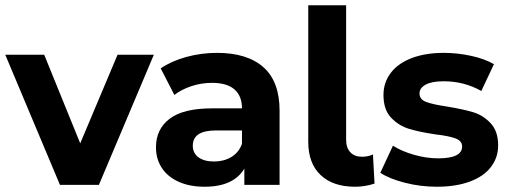

<svg xmlns="http://www.w3.org/2000/svg" viewBox="-26 -703 1936 730"><path d="M559 -495 350 0H202L-6 -495H142L279 -158L421 -495Z M1037 -282V0H903V-62Q862 7 752 7Q695 7 653 -12Q611 -31 589 -65Q567 -99 567 -143Q567 -212 619 -251.5Q671 -291 780 -291H894Q894 -338 865.5 -363Q837 -388 780 -388Q740 -388 702 -375.5Q664 -363 637 -342L585 -443Q626 -471 682.5 -486.5Q739 -502 799 -502Q914 -502 975.5 -447.5Q1037 -393 1037 -282ZM894 -156V-207H795Q707 -207 707 -149Q707 -121 728.5 -105Q750 -89 788 -89Q825 -89 853.5 -106Q882 -123 894 -156Z M1146 -164V-683H1290V-172Q1290 -141 1306 -124Q1322 -107 1351 -107Q1362 -107 1373.5 -109.5Q1385 -112 1392 -116L1398 -5Q1362 7 1324 7Q1240 7 1193 -37.5Q1146 -82 1146 -164Z M1420 -46 1468 -149Q1501 -128 1548 -114.5Q1595 -101 1640 -101Q1731 -101 1731 -146Q1731 -167 1706.5 -176.5Q1682 -186 1630 -192Q1569 -201 1529.5 -213Q1490 -225 1461 -255.5Q1432 -286 1432 -342Q1432 -389 1459.5 -425.5Q1487 -462 1539 -482Q1591 -502 1661 -502Q1714 -502 1766 -490.5Q1818 -479 1852 -459L1804 -357Q1739 -394 1661 -394Q1615 -394 1592 -381Q1569 -368 1569 -348Q1569 -325 1594 -315.5Q1619 -306 1673 -298Q1734 -288 1772.5 -276.5Q1811 -265 1839.5 -234.5Q1868 -204 1868 -150Q1868 -104 1840.5 -68Q1813 -32 1760 -12.5Q1707 7 1635 7Q1573 7 1514 -8Q1455 -23 1420 -46Z"/></svg>

Font: Montserrat Ace
Style: Bold
Weight: 700
Designer: Julieta Ulanovsky
Foundry: Julieta Ulanovsky
Version: Version 1